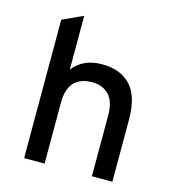

<svg xmlns="http://www.w3.org/2000/svg" viewBox="-107 -814 831 906"><g transform="rotate(15 308.0 -361.0)"><path d="M93 -676 193 -722V-459Q242 -523 335 -523Q424 -523 474 -470.5Q524 -418 524 -303V0H424V-296Q424 -366 393 -397.5Q362 -429 312 -429Q193 -429 193 -298V0H93Z"/></g></svg>

Font: Overpass Mono Light
Style: Bold
Weight: 600
Monospace: yes
Designer: Delve Withrington, Dave Bailey
Foundry: Delve Fonts
Version: Version 1.000;DELV;Overpass